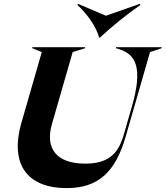

<svg xmlns="http://www.w3.org/2000/svg" viewBox="-20 -955 852 988"><path d="M146 -707 195 -687 91 -326C26 -101 128 13 323 13C485 13 574 -69 627 -253L752 -687L812 -707V-712H577V-707L590 -703C677 -676 718 -612 658 -404L615 -256C587 -161 534 -113 419 -113C272 -113 211 -189 247 -316L354 -687L418 -707V-712H146ZM378 -930C431 -881 475 -817 490 -762H495C550 -814 623 -874 703 -930L699 -935L525 -874L382 -935Z"/></svg>

Font: Nyght Serif Bold Italic
Style: Regular
Weight: 700
Italic angle: -16°
Designer: Maksym Kobuzan
Version: Version 0.410;Glyphs 3.1.2 (3151)